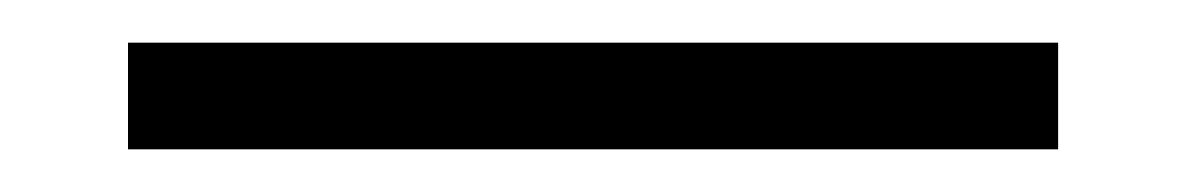

<svg xmlns="http://www.w3.org/2000/svg" viewBox="-20 28 556 90"><path d="M40 48H476V98H40Z"/></svg>

Font: Sulphur Point
Style: Regular
Weight: 400
Designer: Noponies / Dale Sattler
Foundry: Noponies
Version: Version 1.000; ttfautohint (v1.8)